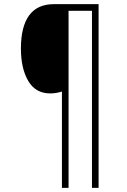

<svg xmlns="http://www.w3.org/2000/svg" viewBox="-20 -780 614 927"><path d="M456 127H424V-728H311V127H279V-338Q266 -334 252.5 -331.5Q239 -329 222 -329Q152 -329 116.5 -389Q81 -449 81 -546Q81 -651 120.5 -705.5Q160 -760 241 -760H456Z"/></svg>

Font: Noto Sans Ethiopic SemiCondensed ExtraLight
Style: Regular
Weight: 200
Width: 4
Designer: Monotype Design Team
Foundry: Monotype Imaging Inc.
Version: Version 2.102; ttfautohint (v1.8.4.7-5d5b)